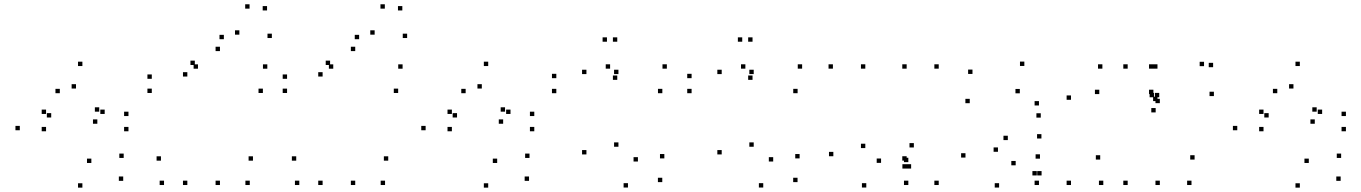

<svg xmlns="http://www.w3.org/2000/svg" viewBox="-20 -838 6240 880"><path d="M328.3 -432.2V-452.2H308.3V-432.2ZM434.8 -326.2V-346.2H414.8V-326.2ZM426.1 -270.8V-290.8H406.1V-270.8ZM459.8 -315.7V-335.7H439.8V-315.7ZM191.1 -315.7V-335.7H171.1V-315.7ZM191.1 -236.3V-256.3H171.1V-236.3ZM568.8 -236.3V-256.3H548.8V-236.3ZM568.8 -306.1V-326.1H548.8V-306.1ZM357.6 -535.3V-555.3H337.6V-535.3ZM70.8 -241V-261H50.8V-241ZM357.6 22V2H337.6V22ZM544.7 -9.1V-29.1H524.7V-9.1ZM546.9 -114.1V-134.1H526.9V-114.1ZM398.7 -91V-111H378.7V-91ZM214.7 -299.5V-319.5H194.7V-299.5ZM254.2 -410.8V-430.8H234.2V-410.8Z M1123.8 -798.4V-818.4H1103.8V-798.4ZM838.6 -487.2V-507.2H818.6V-487.2ZM838.6 10V-10H818.6V10ZM988.1 10V-10H968.1V10ZM988.1 -603.8V-623.8H968.1V-603.8ZM1006 -658.3V-678.3H986V-658.3ZM1077.1 -679.1V-699.1H1057.1V-679.1ZM1226 -663.7V-683.7H1206V-663.7ZM1204 -790.1V-810.1H1184V-790.1ZM1124.8 10V-10H1104.8V10ZM1139.4 -101.6V-121.6H1119.4V-101.6ZM717.7 -101.6V-121.6H697.7V-101.6ZM731.8 10V-10H711.8V10ZM872.9 -540.1V-560.1H852.9V-540.1ZM675.7 -476.8V-496.8H655.7V-476.8ZM675.7 -411.8V-431.8H655.7V-411.8ZM1184.9 -411.8V-431.8H1164.9V-411.8ZM1205.2 -523.1V-543.1H1185.2V-523.1ZM887.4 -523.1V-543.1H867.4V-523.1Z M1743.8 -798.4V-818.4H1723.8V-798.4ZM1458.6 -487.2V-507.2H1438.6V-487.2ZM1458.6 10V-10H1438.6V10ZM1608.1 10V-10H1588.1V10ZM1608.1 -603.8V-623.8H1588.1V-603.8ZM1626 -658.3V-678.3H1606V-658.3ZM1697.1 -679.1V-699.1H1677.1V-679.1ZM1846 -663.7V-683.7H1826V-663.7ZM1824 -790.1V-810.1H1804V-790.1ZM1744.8 10V-10H1724.8V10ZM1759.4 -101.6V-121.6H1739.4V-101.6ZM1337.7 -101.6V-121.6H1317.7V-101.6ZM1351.8 10V-10H1331.8V10ZM1492.9 -540.1V-560.1H1472.9V-540.1ZM1295.7 -476.8V-496.8H1275.7V-476.8ZM1295.7 -411.8V-431.8H1275.7V-411.8ZM1804.9 -411.8V-431.8H1784.9V-411.8ZM1825.2 -523.1V-543.1H1805.2V-523.1ZM1507.4 -523.1V-543.1H1487.4V-523.1Z M2188.3 -432.2V-452.2H2168.3V-432.2ZM2294.8 -326.2V-346.2H2274.8V-326.2ZM2286.1 -270.8V-290.8H2266.1V-270.8ZM2319.8 -315.7V-335.7H2299.8V-315.7ZM2051.1 -315.7V-335.7H2031.1V-315.7ZM2051.1 -236.3V-256.3H2031.1V-236.3ZM2428.8 -236.3V-256.3H2408.8V-236.3ZM2428.8 -306.1V-326.1H2408.8V-306.1ZM2217.6 -535.3V-555.3H2197.6V-535.3ZM1930.8 -241V-261H1910.8V-241ZM2217.6 22V2H2197.6V22ZM2404.7 -9.1V-29.1H2384.7V-9.1ZM2406.9 -114.1V-134.1H2386.9V-114.1ZM2258.7 -91V-111H2238.7V-91ZM2074.7 -299.5V-319.5H2054.7V-299.5ZM2114.2 -410.8V-430.8H2094.2V-410.8Z M2667.8 -130.2V-150.2H2647.8V-130.2ZM2858.2 21.5V1.5H2838.2V21.5ZM3015.4 -3.3V-23.3H2995.4V-3.3ZM3024.9 -112V-132H3004.9V-112ZM2903.8 -97.7V-117.7H2883.8V-97.7ZM2814.5 -165.4V-185.4H2794.5V-165.4ZM2814.5 -498.4V-518.4H2794.5V-498.4ZM2667.8 -498.4V-518.4H2647.8V-498.4ZM2809.1 -472V-492H2789.1V-472ZM2809.1 -646.8V-666.8H2789.1V-646.8ZM2761.9 -646.8V-666.8H2741.9V-646.8ZM2529.8 -479.7V-499.7H2509.8V-479.7ZM2529.8 -410.8V-430.8H2509.8V-410.8ZM3015.7 -410.8V-430.8H2995.7V-410.8ZM3036.4 -523.3V-543.3H3016.4V-523.3ZM2776.3 -523.3V-543.3H2756.3V-523.3Z M3287.8 -130.2V-150.2H3267.8V-130.2ZM3478.2 21.5V1.5H3458.2V21.5ZM3635.4 -3.3V-23.3H3615.4V-3.3ZM3644.9 -112V-132H3624.9V-112ZM3523.8 -97.7V-117.7H3503.8V-97.7ZM3434.5 -165.4V-185.4H3414.5V-165.4ZM3434.5 -498.4V-518.4H3414.5V-498.4ZM3287.8 -498.4V-518.4H3267.8V-498.4ZM3429.1 -472V-492H3409.1V-472ZM3429.1 -646.8V-666.8H3409.1V-646.8ZM3381.9 -646.8V-666.8H3361.9V-646.8ZM3149.8 -479.7V-499.7H3129.8V-479.7ZM3149.8 -410.8V-430.8H3129.8V-410.8ZM3635.7 -410.8V-430.8H3615.7V-410.8ZM3656.4 -523.3V-543.3H3636.4V-523.3ZM3396.3 -523.3V-543.3H3376.3V-523.3Z M4143.2 -94.9V-114.9H4123.2V-94.9ZM4143.2 10V-10H4123.2V10ZM4282.5 10V-10H4262.5V10ZM4282.5 -523.3V-543.3H4262.5V-523.3ZM4135.5 -523.3V-543.3H4115.5V-523.3ZM4135.5 -101.9V-121.9H4115.5V-101.9ZM3799.5 -121.9V-141.9H3779.5V-121.9ZM3950.5 21.5V1.5H3930.5V21.5ZM4136 -65.4V-85.4H4116V-65.4ZM4156 -65.4V-85.4H4136V-65.4ZM4168.5 -162.1V-182.1H4148.5V-162.1ZM4018.2 -91.5V-111.5H3998.2V-91.5ZM3946 -159.3V-179.3H3926V-159.3ZM3946 -523.3V-543.3H3926V-523.3ZM3797.5 -523.3V-543.3H3777.5V-523.3Z M4888.7 -380.6V-400.6H4868.7V-380.6ZM4674.9 -535.7V-555.7H4654.9V-535.7ZM4437.2 -499.1V-519.1H4417.2V-499.1ZM4424.7 -365V-385H4404.7V-365ZM4654.2 -410.3V-430.3H4634.2V-410.3ZM4741.9 -354.6V-374.6H4721.9V-354.6ZM4741.9 10V-10H4721.9V10ZM4888.7 10V-10H4868.7V10ZM4750.2 -298.9V-318.9H4730.2V-298.9ZM4405.1 -115.8V-135.8H4385.1V-115.8ZM4559.2 21.6V1.6H4539.2V21.6ZM4731.9 -33.9V-53.9H4711.9V-33.9ZM4753.9 -33.9V-53.9H4733.9V-33.9ZM4746.5 -110.8V-130.8H4726.5V-110.8ZM4635.2 -80.3V-100.3H4615.2V-80.3ZM4554 -142.3V-162.3H4534V-142.3ZM4599.2 -195.9V-215.9H4579.2V-195.9ZM4753.2 -203.2V-223.2H4733.2V-203.2Z M5148.5 -523.3V-543.3H5128.5V-523.3ZM5148.5 10V-10H5128.5V10ZM5295.9 10V-10H5275.9V10ZM5295.9 -365.2V-385.2H5275.9V-365.2ZM5285.1 -374.7V-394.7H5265.1V-374.7ZM5285.1 -523.3V-543.3H5265.1V-523.3ZM5441 10V-10H5421V10ZM5455.2 -106.6V-126.6H5435.2V-106.6ZM5022.6 -106.6V-126.6H5002.6V-106.6ZM5036.8 10V-10H5016.8V10ZM5266.4 -406.8V-426.8H5246.4V-406.8ZM5266.4 -523.3V-543.3H5246.4V-523.3ZM5032.6 -523.3V-543.3H5012.6V-523.3ZM5018.4 -406.8V-426.8H4998.4V-406.8ZM5540.1 -530V-550H5520.1V-530ZM5498.5 -534.8V-554.8H5478.5V-534.8ZM5293.2 -392.2V-412.2H5273.2V-392.2ZM5269.1 -392.2V-412.2H5249.1V-392.2ZM5276.8 -322.8V-342.8H5256.8V-322.8ZM5543.7 -397.6V-417.6H5523.7V-397.6Z M5908.3 -432.2V-452.2H5888.3V-432.2ZM6014.8 -326.2V-346.2H5994.8V-326.2ZM6006.1 -270.8V-290.8H5986.1V-270.8ZM6039.8 -315.7V-335.7H6019.8V-315.7ZM5771.1 -315.7V-335.7H5751.1V-315.7ZM5771.1 -236.3V-256.3H5751.1V-236.3ZM6148.8 -236.3V-256.3H6128.8V-236.3ZM6148.8 -306.1V-326.1H6128.8V-306.1ZM5937.6 -535.3V-555.3H5917.6V-535.3ZM5650.8 -241V-261H5630.8V-241ZM5937.6 22V2H5917.6V22ZM6124.7 -9.1V-29.1H6104.7V-9.1ZM6126.9 -114.1V-134.1H6106.9V-114.1ZM5978.7 -91V-111H5958.7V-91ZM5794.7 -299.5V-319.5H5774.7V-299.5ZM5834.2 -410.8V-430.8H5814.2V-410.8Z"/></svg>

Font: Monaspace Argon Dots Var
Style: Regular
Weight: 400
Designer: Riley Cran and the Lettermatic Team
Version: Version 1.100 (Monaspace Argon Dots)